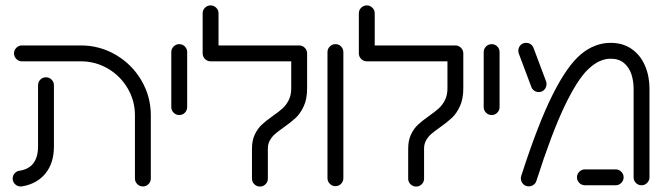

<svg xmlns="http://www.w3.org/2000/svg" viewBox="-20 -687 2466 712"><path d="M56.3 4.4Q44.4 4.4 35.7 -4.1Q27 -12.6 27 -24.8Q27 -35.6 33.9 -43.7Q40.7 -51.9 51.1 -53.7Q85.9 -58.5 103.5 -81.3Q121.1 -104.1 121.1 -144.1V-370.7Q121.1 -383 129.6 -391.7Q138.1 -400.4 150.4 -400.4Q162.6 -400.4 171.3 -391.7Q180 -383 180 -370.7V-144.1Q180 -82.6 148.7 -43.9Q117.4 -5.2 61.9 4.1Q60 4.4 56.3 4.4ZM510 4.4Q497.8 4.4 489.1 -4.3Q480.4 -13 480.4 -25.2V-259.3Q480.4 -313.7 453.3 -359.6Q426.3 -405.6 380.2 -432.6Q334.1 -459.6 279.6 -459.6H61.1Q49.3 -459.6 40.6 -468.3Q31.9 -477 31.9 -489.3Q31.9 -501.1 40.6 -509.8Q49.3 -518.5 61.1 -518.5H279.6Q350 -518.5 409.6 -483.5Q469.3 -448.5 504.3 -388.9Q539.3 -329.3 539.3 -259.3V-25.2Q539.3 -13 530.7 -4.3Q522.2 4.4 510 4.4Z M615.2 -290V-493.7Q615.2 -505.9 623.9 -514.6Q632.6 -523.3 644.8 -523.3Q657 -523.3 665.6 -514.6Q674.1 -505.9 674.1 -493.7V-290Q674.1 -277.8 665.6 -269.1Q657 -260.4 644.8 -260.4Q632.6 -260.4 623.9 -269.1Q615.2 -277.8 615.2 -290Z M914.4 -24.4V-135.9Q914.4 -166.7 925 -188.5Q935.6 -210.4 950.6 -224.4Q965.6 -238.5 990.7 -256.3Q1014.1 -272.6 1027.8 -285Q1041.5 -297.4 1050.7 -315.7Q1060 -334.1 1060 -359.3V-489.3H1118.9V-359.3Q1118.9 -320.4 1106.5 -293.3Q1094.1 -266.3 1076.7 -250Q1059.3 -233.7 1031.5 -214.1Q1010.7 -199.6 999.6 -189.8Q988.5 -180 980.9 -166.7Q973.3 -153.3 973.3 -135.9V-24.4Q973.3 -12.2 964.6 -3.7Q955.9 4.8 944.1 4.8Q931.9 4.8 923.1 -3.7Q914.4 -12.2 914.4 -24.4ZM761.1 -667Q773 -667 781.7 -658.3Q790.4 -649.6 790.4 -637.8V-489.3H731.5V-637.8Q731.5 -649.6 740.2 -658.3Q748.9 -667 761.1 -667ZM731.5 -489.3Q731.5 -501.1 740.2 -509.8Q748.9 -518.5 761.1 -518.5H1089.6Q1101.5 -518.5 1110.2 -509.8Q1118.9 -501.1 1118.9 -489.3Q1118.9 -477 1110.2 -468.3Q1101.5 -459.6 1089.6 -459.6H761.1Q748.9 -459.6 740.2 -468.3Q731.5 -477 731.5 -489.3Z M1194.4 -26.3V-493.7Q1194.4 -505.9 1203.1 -514.6Q1211.9 -523.3 1224.1 -523.3Q1236.3 -523.3 1244.8 -514.6Q1253.3 -505.9 1253.3 -493.7V-26.3Q1253.3 -14.1 1244.8 -5.4Q1236.3 3.3 1224.1 3.3Q1211.9 3.3 1203.1 -5.4Q1194.4 -14.1 1194.4 -26.3Z M1493.7 -24.4V-135.9Q1493.7 -166.7 1504.3 -188.5Q1514.8 -210.4 1529.8 -224.4Q1544.8 -238.5 1570 -256.3Q1593.3 -272.6 1607 -285Q1620.7 -297.4 1630 -315.7Q1639.3 -334.1 1639.3 -359.3V-489.3H1698.1V-359.3Q1698.1 -320.4 1685.7 -293.3Q1673.3 -266.3 1655.9 -250Q1638.5 -233.7 1610.7 -214.1Q1590 -199.6 1578.9 -189.8Q1567.8 -180 1560.2 -166.7Q1552.6 -153.3 1552.6 -135.9V-24.4Q1552.6 -12.2 1543.9 -3.7Q1535.2 4.8 1523.3 4.8Q1511.1 4.8 1502.4 -3.7Q1493.7 -12.2 1493.7 -24.4ZM1340.4 -667Q1352.2 -667 1360.9 -658.3Q1369.6 -649.6 1369.6 -637.8V-489.3H1310.7V-637.8Q1310.7 -649.6 1319.4 -658.3Q1328.1 -667 1340.4 -667ZM1310.7 -489.3Q1310.7 -501.1 1319.4 -509.8Q1328.1 -518.5 1340.4 -518.5H1668.9Q1680.7 -518.5 1689.4 -509.8Q1698.1 -501.1 1698.1 -489.3Q1698.1 -477 1689.4 -468.3Q1680.7 -459.6 1668.9 -459.6H1340.4Q1328.1 -459.6 1319.4 -468.3Q1310.7 -477 1310.7 -489.3Z M1773.7 -290V-493.7Q1773.7 -505.9 1782.4 -514.6Q1791.1 -523.3 1803.3 -523.3Q1815.6 -523.3 1824.1 -514.6Q1832.6 -505.9 1832.6 -493.7V-290Q1832.6 -277.8 1824.1 -269.1Q1815.6 -260.4 1803.3 -260.4Q1791.1 -260.4 1782.4 -269.1Q1773.7 -277.8 1773.7 -290Z M1911.5 -25.6Q1911.5 -30.7 1913 -34.8Q1975.2 -228.1 2029.3 -335.7Q2083.3 -443.3 2134.3 -485.7Q2185.2 -528.1 2244.4 -528.1Q2290.4 -528.1 2323 -505Q2355.6 -481.9 2372 -443.1Q2388.5 -404.4 2388.5 -358.5V-29.6Q2388.5 -17.4 2379.8 -8.7Q2371.1 0 2358.9 0Q2346.7 0 2338.1 -8.7Q2329.6 -17.4 2329.6 -29.6V-358.5Q2329.6 -386.3 2321.5 -411.5Q2313.3 -436.7 2294.3 -453Q2275.2 -469.3 2244.4 -469.3Q2202.2 -469.3 2161.5 -430.6Q2120.7 -391.9 2073.1 -292.2Q2025.6 -192.6 1968.9 -15.6Q1965.9 -6.7 1958.1 -1.3Q1950.4 4.1 1940.7 4.1Q1928.1 4.1 1919.8 -4.8Q1911.5 -13.7 1911.5 -25.6ZM2119.6 -29.6Q2119.6 -41.5 2128.3 -50.2Q2137 -58.9 2149.3 -58.9H2263Q2275.2 -58.9 2283.9 -50.2Q2292.6 -41.5 2292.6 -29.6Q2292.6 -17.4 2283.9 -8.7Q2275.2 0 2263 0H2149.3Q2137 0 2128.3 -8.7Q2119.6 -17.4 2119.6 -29.6ZM1950 -365.6 1903.7 -488.9Q1902.2 -493.3 1902.2 -498.9Q1902.2 -510.4 1910 -519.3Q1917.8 -528.1 1931.1 -528.1Q1940.7 -528.1 1948.3 -522.6Q1955.9 -517 1958.9 -508.1L2005.2 -384.8Q2006.7 -380.7 2006.7 -375.6Q2006.7 -363.7 1998.7 -354.6Q1990.7 -345.6 1977.4 -345.6Q1968.1 -345.6 1960.6 -351.1Q1953 -356.7 1950 -365.6Z"/></svg>

Font: 26F Galaxy Hebrew Medium
Style: Regular
Weight: 500
Designer: C₂₉H₂₅N₃O₅
Version: Version 1.000